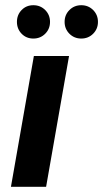

<svg xmlns="http://www.w3.org/2000/svg" viewBox="-20 -717 396 737"><path d="M22 0 110 -502H245L157 0ZM108 -569Q81 -569 63 -587.5Q45 -606 45 -633Q45 -660 63 -678.5Q81 -697 108 -697Q135 -697 153.5 -678.5Q172 -660 172 -633Q172 -606 153.5 -587.5Q135 -569 108 -569ZM292 -569Q265 -569 246.5 -587.5Q228 -606 228 -633Q228 -660 246.5 -678.5Q265 -697 292 -697Q319 -697 337.5 -678.5Q356 -660 356 -633Q356 -606 337.5 -587.5Q319 -569 292 -569Z"/></svg>

Font: DM Sans 16pt
Style: Bold Italic
Weight: 700
Italic angle: -10°
Version: Version 4.004;gftools[0.9.30]